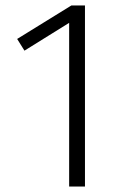

<svg xmlns="http://www.w3.org/2000/svg" viewBox="-20 -685 453 705"><path d="M292 0H233.9V-601.1L69.8 -499L43 -542L242.2 -665H292Z"/></svg>

Font: FiraSans-Light
Style: Regular
Weight: 300
Designer: Carrois Corporate & Edenspiekermann AG
Foundry: Carrois Corporate GbR & Edenspiekermann AG
Version: Version 3.106;PS 003.106;hotconv 1.0.70;makeotf.lib2.5.58329